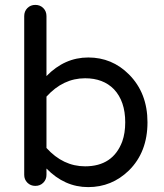

<svg xmlns="http://www.w3.org/2000/svg" viewBox="-20 -755 671 785"><path d="M170 -444Q244 -520 341 -520Q438 -520 507 -451Q583 -375 583 -255Q583 -133 507 -58Q437 10 340.5 10Q244 10 170 -66V-40Q170 -21 157 -8Q144 5 124.5 5Q105 5 92 -8Q79 -21 79 -40V-689Q79 -709 92 -722Q105 -735 124.5 -735Q144 -735 157 -722Q170 -709 170 -689ZM170 -150Q238 -75 328 -75Q442 -75 480 -177Q492 -211 492 -255Q492 -341 446 -390Q402 -435 328 -435Q238 -435 170 -360Z"/></svg>

Font: Varela Round
Style: Regular
Weight: 400
Designer: Joe Prince
Foundry: Joe Prince
Version: Version 1.000